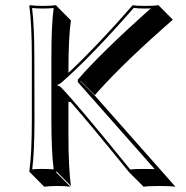

<svg xmlns="http://www.w3.org/2000/svg" viewBox="-20 -668 725 748"><path d="M104 -444.8Q104 -573.7 94.2 -645L96.2 -647.9Q114.3 -645 147 -645Q179.7 -645 198.2 -647.9L200.2 -645L256.3 -588.4Q246.6 -521.5 246.6 -388.7V-384.3Q355 -485.4 497.1 -647.9Q510.7 -645 545.9 -645Q581.1 -645 597.2 -647.9L653.3 -591.3Q472.7 -433.6 367.2 -317.4Q357.4 -306.6 349.6 -297.4L293 -354V-352.1L349.6 -295.4L663.6 59.6Q643.6 56.6 601.6 56.6Q556.6 56.6 539.6 59.6L482.9 2.9Q341.3 -171.9 255.9 -270Q251 -271.5 246.6 -272V-143.6Q246.6 -14.6 256.3 56.6L200.2 0L198.2 2.9L254.4 59.6Q236.3 56.6 203.6 56.6Q171.4 56.6 152.3 59.6L96.2 2.9L94.2 0Q104 -68.4 104 -200.2ZM180.2 -444.8Q180.2 -570.8 189 -636.7Q168.5 -634.8 147 -634.8Q125.5 -634.8 105 -636.7Q113.8 -565.9 113.8 -444.8L114.3 -200.2Q114.3 -75.2 105.5 -8.3Q126.5 -10.3 147 -9.8Q168 -9.8 189 -8.3Q180.2 -78.6 180.2 -200.2ZM201.7 -336.4Q210.9 -333 215.3 -329.6H215.8Q272 -273.4 487.3 -7.8Q506.3 -10.3 544.9 -9.8Q569.3 -9.8 582.5 -9.3L283.2 -348.1V-357.9L285.6 -360.4Q373.5 -462.4 567.4 -635.3Q558.6 -635.3 545.9 -634.8Q515.1 -634.8 501 -637.2Q334.5 -446.8 218.8 -345.7Q210.9 -339.4 201.7 -336.4Z"/></svg>

Font: Linux Biolinum Shadow O
Style: Regular
Weight: 400
Designer: Philipp H. Poll
Foundry: Philipp H. Poll
Version: Version 1.0.4